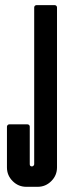

<svg xmlns="http://www.w3.org/2000/svg" viewBox="-20 -720 248 740"><path d="M190.9 -700.2Q194.3 -700.2 197 -697.8Q199.7 -695.3 199.7 -691.4V-74.7Q199.7 -43.9 177.7 -22Q155.8 0 125 0H81.5Q50.8 0 28.8 -22Q6.8 -43.9 6.8 -74.7V-231.9Q6.8 -235.4 9.8 -238.3Q12.2 -240.7 15.6 -240.7H85.9Q89.8 -240.7 92.3 -238Q94.7 -235.4 94.7 -231.9V-87.4Q94.7 -78.6 103 -78.6Q106.4 -78.6 109.1 -81.3Q111.8 -84 111.8 -87.4V-691.4Q111.8 -695.3 114.5 -697.8Q117.2 -700.2 120.6 -700.2Z"/></svg>

Font: Silence Rounded
Style: Regular
Weight: 400
Designer: Lilo Joris
Foundry: Lilo Joris
Version: Version 1.019;Fontself Maker 3.5.7